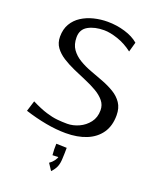

<svg xmlns="http://www.w3.org/2000/svg" viewBox="-185 -873 1020 1256"><g transform="rotate(20 325.5 -245.5)"><path d="M332 11Q266 11 193 -2.5Q120 -16 45 -40L68 -114Q128 -84 171.5 -70.5Q215 -57 250.5 -53.5Q286 -50 320 -50Q361 -50 401.5 -68.5Q442 -87 469 -122Q496 -157 496 -207Q496 -244 473.5 -271.5Q451 -299 414 -320.5Q377 -342 333 -360.5Q289 -379 245 -398.5Q201 -418 164 -441.5Q127 -465 104.5 -496Q82 -527 82 -570Q82 -622 104 -659.5Q126 -697 163.5 -721Q201 -745 247.5 -756.5Q294 -768 343 -768Q405 -768 463.5 -750.5Q522 -733 559 -701L540 -633Q491 -671 436 -689.5Q381 -708 340 -708Q274 -708 229.5 -683Q185 -658 185 -603Q185 -553 208 -520.5Q231 -488 268.5 -465.5Q306 -443 351 -426.5Q396 -410 440.5 -393Q485 -376 522.5 -353.5Q560 -331 583 -297Q606 -263 606 -212Q606 -138 571.5 -88.5Q537 -39 475.5 -14Q414 11 332 11ZM328 277 297 230Q315 218 327.5 201Q340 184 345 165L359 174L301 176Q299 157 298.5 136Q298 115 299 97L372 99Q372 118 371.5 136Q371 154 370 174Q369 208 359.5 231Q350 254 328 277Z"/></g></svg>

Font: Marhey Light
Style: Regular
Weight: 300
Designer: Nur Syamsi & Bustanul Arifin
Foundry: Namelatype
Version: Version 1.000